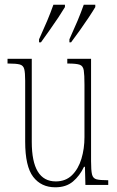

<svg xmlns="http://www.w3.org/2000/svg" viewBox="-20 -786 498 816"><path d="M215 10Q155 10 121 -34.5Q87 -79 87 -184V-443Q87 -477 83 -492.5Q79 -508 64 -512Q49 -516 16 -516H12V-536H115V-183Q115 -15 217 -15Q259 -15 286 -41.5Q313 -68 326 -111Q339 -154 339 -203V-426Q339 -468 336 -487Q333 -506 318.5 -511Q304 -516 269 -516H266V-536H367V-101Q367 -62 371 -45Q375 -28 390 -24Q405 -20 438 -20H440V0H343L341 -77H337Q319 -39 290 -14.5Q261 10 215 10ZM275 -619Q295 -663 309.5 -697.5Q324 -732 336 -766H385V-756Q375 -739 357.5 -712.5Q340 -686 320 -658Q300 -630 282 -606H275ZM146 -619Q166 -663 180.5 -697.5Q195 -732 207 -766H256V-756Q246 -739 228.5 -712.5Q211 -686 191 -658Q171 -630 154 -606H146Z"/></svg>

Font: Noto Serif Khmer ExtraCondensed Thin
Style: Regular
Weight: 100
Width: 2
Designer: Danh Hong and the Monotype Design Team
Foundry: Monotype Imaging Inc.
Version: Version 2.004; ttfautohint (v1.8.4.7-5d5b)